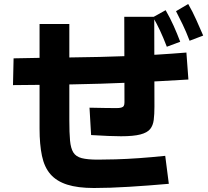

<svg xmlns="http://www.w3.org/2000/svg" viewBox="-20 -874 1040 961"><path d="M450 67Q369 67 316 50Q263 33 232.5 -2Q202 -37 190 -94Q178 -151 178 -230V-754H327V-272Q327 -210 330.5 -171Q334 -132 347 -111Q360 -90 389 -82.5Q418 -75 470 -75Q506 -75 559.5 -76.5Q613 -78 676.5 -82.5Q740 -87 807 -94L825 46Q723 55 625.5 61Q528 67 450 67ZM45 -448 48 -582Q190 -585 333.5 -586.5Q477 -588 622 -593.5Q767 -599 913 -611L923 -476Q777 -467 630 -460.5Q483 -454 336.5 -451.5Q190 -449 45 -448ZM586 -192Q560 -192 522.5 -193.5Q485 -195 436 -198L428 -335Q473 -334 508.5 -333.5Q544 -333 563 -333Q578 -333 587 -335.5Q596 -338 599.5 -344Q603 -350 603 -362L602 -790H752L753 -340Q753 -302 749.5 -274Q746 -246 731.5 -228Q717 -210 682.5 -201Q648 -192 586 -192ZM929 -670Q911 -717 894 -752Q877 -787 861 -818L922 -854Q944 -816 962 -775.5Q980 -735 997 -696ZM815 -640Q797 -687 780.5 -722Q764 -757 746 -788L809 -823Q831 -785 849 -745Q867 -705 882 -665Z"/></svg>

Font: Murecho Thin
Style: Bold
Weight: 700
Version: Version 1.010